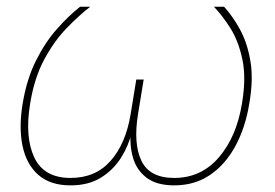

<svg xmlns="http://www.w3.org/2000/svg" viewBox="-20 -556 833 582"><path d="M193.8 5.9Q132.3 5.9 96.2 -25.9Q60.1 -57.6 48.3 -113.8Q36.6 -169.9 48.8 -242.7Q61 -315.9 88.6 -371.3Q116.2 -426.8 151.6 -467Q187 -507.3 222.7 -535.6H253.4Q218.8 -508.8 181.4 -470Q144 -431.2 114 -375.5Q84 -319.8 71.3 -241.7Q54.7 -140.6 84 -78.6Q113.3 -16.6 193.8 -16.6Q269.5 -16.6 315.4 -68.6Q361.3 -120.6 376 -210L393.1 -314.9H415.5L398.4 -210Q383.8 -120.6 408.7 -68.6Q433.6 -16.6 508.3 -16.6Q589.4 -16.6 643.1 -78.6Q696.8 -140.6 713.4 -241.7Q726.6 -319.8 714.8 -375.5Q703.1 -431.2 678.7 -470Q654.3 -508.8 628.4 -535.6H659.2Q685.1 -507.3 707.3 -467Q729.5 -426.8 739 -371.3Q748.5 -315.9 735.8 -242.7Q724.1 -169.9 693.8 -113.8Q663.6 -57.6 616.9 -25.9Q570.3 5.9 508.3 5.9Q454.6 5.9 424.3 -17.3Q394 -40.5 383.3 -77.6Q372.6 -114.7 376 -156.2H379.9Q370.1 -114.7 346.7 -77.6Q323.2 -40.5 285.6 -17.3Q248 5.9 193.8 5.9Z"/></svg>

Font: Inter 20pt Thin
Style: Italic
Weight: 250
Italic angle: -9.3988°
Version: Version 4.001;git-66647c0bb